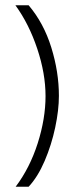

<svg xmlns="http://www.w3.org/2000/svg" viewBox="-20 -713 312 737"><path d="M154.8 -344.2Q154.8 -430.7 123 -525.9Q91.3 -621.1 39.1 -692.9H89.8Q147.9 -624.5 177 -530.5Q206.1 -436.5 206.1 -345.2Q206.1 -290.5 191.9 -223.6Q177.7 -156.7 151.4 -95.2Q125 -33.7 89.8 3.9H40Q94.7 -68.8 124.8 -163.3Q154.8 -257.8 154.8 -344.2Z"/></svg>

Font: Acari Sans Light
Style: Regular
Weight: 300
Designer: Alfredo Marco Pradil and Stefan Peev
Foundry: Hanken Design Co.
Version: Version 1.045;January 11, 2019;FontCreator 11.5.0.2425 64-bi